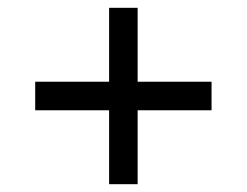

<svg xmlns="http://www.w3.org/2000/svg" viewBox="-20 -568 632 491"><path d="M259 -286V-97H332V-286H521V-359H332V-548H259V-359H70V-286Z"/></svg>

Font: Noto Sans Bengali
Style: Regular
Weight: 400
Designer: Jelle Bosma - Monotype Design Team
Foundry: Monotype Imaging Inc.
Version: Version 2.003